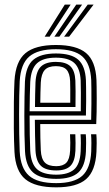

<svg xmlns="http://www.w3.org/2000/svg" viewBox="-20 -804 474 833"><path d="M224 8.8Q132.8 8.8 90 -26.5Q47.2 -61.8 42.8 -145Q40.5 -189.8 40 -247.8Q39.5 -305.8 40.2 -361.1Q41 -416.5 42.8 -453.5Q47.8 -537.8 90.2 -573.2Q132.8 -608.8 222.5 -608.8Q311.8 -608.8 353.2 -574.1Q394.8 -539.5 398.5 -457.2Q399 -449.8 399.2 -427.9Q399.5 -406 399.6 -377.1Q399.8 -348.2 399.2 -318.6Q398.8 -289 397.5 -265.8H154.5Q154.8 -232.2 155.2 -204.9Q155.8 -177.5 157 -152.2Q158.8 -115 174.4 -99Q190 -83 224 -83Q253.2 -83 267.8 -98.1Q282.2 -113.2 284.2 -150.5Q285 -165.8 285 -185Q285 -204.2 283.8 -221.5H306.8Q307.8 -203.2 307.8 -183.4Q307.8 -163.5 307.2 -149.5Q305 -104 285.5 -84.2Q266 -64.5 224 -64.5Q178.2 -64.5 157.4 -84.6Q136.5 -104.8 134 -151Q132.8 -181.2 132.1 -215.8Q131.5 -250.2 131.2 -284.2H375.5Q376.5 -316.8 376.6 -353Q376.8 -389.2 376.5 -417.9Q376.2 -446.5 375.8 -456.2Q372.2 -528.2 336.8 -559.4Q301.2 -590.5 222.5 -590.5Q144.5 -590.5 107.1 -558.8Q69.8 -527 65.5 -451.8Q64.2 -427 63.5 -389Q62.8 -351 62.8 -307.8Q62.8 -264.5 63.4 -222.4Q64 -180.2 65.5 -147.2Q69.2 -74.2 105.8 -41.9Q142.2 -9.5 224 -9.5Q301.2 -9.5 336.8 -41.2Q372.2 -73 375.8 -146.2Q376.5 -161.8 376.5 -183.1Q376.5 -204.5 375 -221.5H398Q399.5 -204.5 399.4 -183.2Q399.2 -162 398.5 -145.5Q394.5 -62.8 353.9 -27Q313.2 8.8 224 8.8ZM224 -28Q154.5 -28 123.1 -56.1Q91.8 -84.2 88.5 -148Q87 -178.8 86.2 -219.6Q85.5 -260.5 85.6 -303.5Q85.8 -346.5 86.4 -385Q87 -423.5 88.2 -449.8Q92.2 -518.2 125 -545.1Q157.8 -572 222.5 -572Q289 -572 319.4 -545.1Q349.8 -518.2 352.8 -455.8Q353.2 -446.8 353.5 -422.4Q353.8 -398 353.8 -366.1Q353.8 -334.2 352.8 -302.8H108.5Q108.5 -260.2 109.1 -220Q109.8 -179.8 111.2 -150.2Q114.2 -93.8 140.6 -70Q167 -46.2 224 -46.2Q275.2 -46.2 301.2 -68.6Q327.2 -91 330 -147.5Q330.8 -163 330.8 -183Q330.8 -203 329.5 -221.5H352.2Q353.8 -203.5 353.6 -183.5Q353.5 -163.5 352.8 -147Q349.8 -83.2 319.8 -55.6Q289.8 -28 224 -28ZM108.5 -321.2H330.5Q331.2 -362.5 330.9 -401.5Q330.5 -440.5 330 -454.8Q327.5 -507.5 302.5 -530.6Q277.5 -553.8 222.5 -553.8Q167.5 -553.8 141 -529.9Q114.5 -506 111.2 -448.5Q110 -424.5 109.4 -390.4Q108.8 -356.2 108.5 -321.2ZM131.8 -339.8Q131.8 -360.8 132.5 -393.5Q133.2 -426.2 134 -447.2Q136.8 -495.5 157.9 -515.5Q179 -535.5 222.5 -535.5Q265.5 -535.5 285.2 -516.5Q305 -497.5 307 -454.2Q307.8 -440.8 307.9 -407.5Q308 -374.2 307.5 -339.8ZM154.8 -358.2H284.8Q285.2 -388.8 284.9 -416.4Q284.5 -444 284.2 -452.2Q282.8 -486 268.8 -501.5Q254.8 -517 222.5 -517Q189 -517 174 -500.1Q159 -483.2 157 -446.2Q156 -424.8 155.5 -403.5Q155 -382.2 154.8 -358.2ZM173.8 -645 261 -784H286.5L195.5 -645ZM258.2 -645 360.5 -784H386L280 -645ZM216 -645 310.8 -784H336.2L237.5 -645Z"/></svg>

Font: Big Shoulders Inline Text
Style: Bold
Weight: 700
Designer: Patric King
Foundry: XO Type Co
Version: Version 1.000